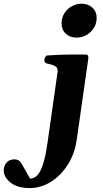

<svg xmlns="http://www.w3.org/2000/svg" viewBox="-158 -775 543 1015"><path d="M-0.5 219.2Q-65.9 219.2 -102.1 190.2Q-138.2 161.1 -138.2 127Q-138.2 111.3 -131.8 97.7Q-125.5 84 -112.8 75.7Q-100.1 67.4 -80.6 67.4Q-57.1 67.4 -44.9 88.4L1 169.4Q13.7 168.9 26.4 162.1Q39.1 155.3 51.3 135.3Q63.5 115.2 74.5 76.2Q85.4 37.1 94.2 -27.3L147 -398.9Q147 -414.1 138.7 -421.4Q130.4 -428.7 116.5 -432.6Q102.5 -436.5 85.4 -440.9Q80.6 -443.4 78.1 -447.3Q75.7 -451.2 76.7 -460.4Q77.6 -466.3 81.5 -473.9Q85.4 -481.4 91.3 -481.9Q159.7 -486.3 213.9 -486.6Q268.1 -486.8 297.4 -486.8Q301.3 -486.8 305.4 -482.9Q309.6 -479 309.1 -467.3L247.6 -36.1Q236.8 39.1 199.7 96.7Q162.6 154.3 110.1 186.8Q57.6 219.2 -0.5 219.2ZM246.6 -576.2Q212.4 -576.2 189.9 -596.9Q167.5 -617.7 167.5 -651.4Q167.5 -681.6 182.4 -705.1Q197.3 -728.5 221.7 -741.9Q246.1 -755.4 273.4 -755.4Q307.6 -755.4 330.3 -734.6Q353 -713.9 353 -680.2Q353 -650.9 338.1 -627.2Q323.2 -603.5 299.1 -589.8Q274.9 -576.2 246.6 -576.2Z"/></svg>

Font: Gelasio
Style: Bold Italic
Weight: 700
Italic angle: -8.5°
Designer: Eben Sorkin
Foundry: Eben Sorkin
Version: Version 1.008